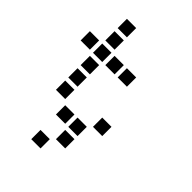

<svg xmlns="http://www.w3.org/2000/svg" viewBox="-250 -800 1100 1100"><g transform="rotate(45 300.0 -250.5)"><path d="M114 -688Q113 -688 113 -688Q113 -688 113 -687V-614Q113 -613 113 -613Q113 -613 114 -613H187Q188 -613 188 -613Q188 -613 188 -614V-687Q188 -688 188 -688Q188 -688 187 -688ZM114 -588Q113 -588 113 -588Q113 -588 113 -587V-514Q113 -513 113 -513Q113 -513 114 -513H187Q188 -513 188 -513Q188 -513 188 -514V-587Q188 -588 188 -588Q188 -588 187 -588ZM14 -488Q13 -488 13 -488Q13 -488 13 -487V-414Q13 -413 13 -413Q13 -413 14 -413H87Q88 -413 88 -413Q88 -413 88 -414V-487Q88 -488 88 -488Q88 -488 87 -488ZM114 -488Q113 -488 113 -488Q113 -488 113 -487V-414Q113 -413 113 -413Q113 -413 114 -413H187Q188 -413 188 -413Q188 -413 188 -414V-487Q188 -488 188 -488Q188 -488 187 -488ZM214 -488Q213 -488 213 -488Q213 -488 213 -487V-414Q213 -413 213 -413Q213 -413 214 -413H287Q288 -413 288 -413Q288 -413 288 -414V-487Q288 -488 288 -488Q288 -488 287 -488ZM314 -488Q313 -488 313 -488Q313 -488 313 -487V-414Q313 -413 313 -413Q313 -413 314 -413H387Q388 -413 388 -413Q388 -413 388 -414V-487Q388 -488 388 -488Q388 -488 387 -488ZM114 -388Q113 -388 113 -388Q113 -388 113 -387V-314Q113 -313 113 -313Q113 -313 114 -313H187Q188 -313 188 -313Q188 -313 188 -314V-387Q188 -388 188 -388Q188 -388 187 -388ZM114 -288Q113 -288 113 -288Q113 -288 113 -287V-214Q113 -213 113 -213Q113 -213 114 -213H187Q188 -213 188 -213Q188 -213 188 -214V-287Q188 -288 188 -288Q188 -288 187 -288ZM114 -188Q113 -188 113 -188Q113 -188 113 -187V-114Q113 -113 113 -113Q113 -113 114 -113H187Q188 -113 188 -113Q188 -113 188 -114V-187Q188 -188 188 -188Q188 -188 187 -188ZM414 -188Q413 -188 413 -188Q413 -188 413 -187V-114Q413 -113 413 -113Q413 -113 414 -113H487Q488 -113 488 -113Q488 -113 488 -114V-187Q488 -188 488 -188Q488 -188 487 -188ZM214 -88Q213 -88 213 -88Q213 -88 213 -87V-14Q213 -13 213 -13Q213 -13 214 -13H287Q288 -13 288 -13Q288 -13 288 -14V-87Q288 -88 288 -88Q288 -88 287 -88ZM314 -88Q313 -88 313 -88Q313 -88 313 -87V-14Q313 -13 313 -13Q313 -13 314 -13H387Q388 -13 388 -13Q388 -13 388 -14V-87Q388 -88 388 -88Q388 -88 387 -88ZM314 12Q313 12 313 12Q313 12 313 13V86Q313 87 313 87Q313 87 314 87H387Q388 87 388 87Q388 87 388 86V13Q388 12 388 12Q388 12 387 12ZM214 112Q213 112 213 112Q213 112 213 113V186Q213 187 213 187Q213 187 214 187H287Q288 187 288 187Q288 187 288 186V113Q288 112 288 112Q288 112 287 112Z"/></g></svg>

Font: Doto
Style: Bold
Weight: 700
Monospace: yes
Version: Version 1.000